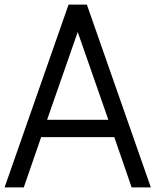

<svg xmlns="http://www.w3.org/2000/svg" viewBox="-20 -820 680 840"><path d="M640 0H556L480 -220H160L84 0H0L280 -800H360ZM454 -296 320 -680 186 -296Z"/></svg>

Font: Gauge
Style: Regular
Weight: 400
Designer: Daniel Pimley
Foundry: Daniel Pimley
Version: Version 2.0